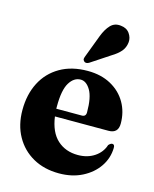

<svg xmlns="http://www.w3.org/2000/svg" viewBox="-106 -754 672 836"><g transform="rotate(15 230.0 -336.0)"><path d="M444.5 -269Q444.5 -225 401 -225H159.5Q169 -156 206 -122.2Q243 -88.5 299 -88.5Q341.5 -88.5 373 -109.2Q404.5 -130 415.5 -164.5Q424.5 -174.5 432 -174.5Q443 -174.5 442.5 -158.5Q441.5 -112.5 415.5 -74.2Q389.5 -36 344.2 -13Q299 10 240 10Q173 10 122.5 -18.5Q72 -47 43.8 -97.8Q15.5 -148.5 15.5 -216Q15.5 -286 43 -339.5Q70.5 -393 122.5 -423.2Q174.5 -453.5 247 -453.5Q307.5 -453.5 352 -429Q396.5 -404.5 420.5 -362.8Q444.5 -321 444.5 -269ZM156.5 -270Q156.5 -264 156.5 -259H271.5Q290 -259 290 -278.5Q290 -346 271.2 -377.5Q252.5 -409 227 -409Q196.5 -409 176.5 -376.2Q156.5 -343.5 156.5 -270ZM257 -612.5Q270 -646.5 288.2 -665.5Q306.5 -684.5 334.5 -681Q361.5 -678.5 374.8 -659.5Q388 -640.5 386 -620Q383.5 -595.5 368.8 -578.2Q354 -561 328 -545.5L242.5 -489Q228 -481 219.5 -490.5Q215 -495.5 216 -501.5Q217 -507.5 220 -514.5Z"/></g></svg>

Font: Fraunces 144pt S050
Style: Bold
Weight: 700
Version: Version 1.000; ttfautohint (v1.8.3)